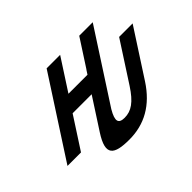

<svg xmlns="http://www.w3.org/2000/svg" viewBox="-185 -1234 1891 1891"><g transform="rotate(-45 760.5 -288.5)"><path d="M477.4 -331H742.4L533.8 -9C401.7 195 479.4 248 689.4 248C899.4 248 1072.2 154 1204.4 -50L1521.1 -539H1333.1L1065 -125C975.6 13 901.2 63 809.2 63C725.4 63 709.9 21.5 775.5 -90.3L1251.4 -825H1063.4L878.1 -539H877.1L849.3 -496H584.3L797.4 -825H609.4L75 0H263Z"/></g></svg>

Font: Hussar
Style: BdWodka
Weight: 700
Foundry: Cannot Into Space Fonts
Version: Version 2.00